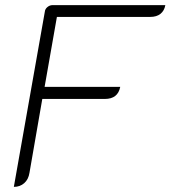

<svg xmlns="http://www.w3.org/2000/svg" viewBox="-20 -720 665 749"><path d="M155 -675Q156 -685 165 -692.5Q174 -700 185 -700H625Q621 -678 606 -666Q591 -654 566 -654H202L154 -381H449Q440 -334 389 -334H145L95 -46Q91 -20 74.5 -5.5Q58 9 34 9Z"/></svg>

Font: K2D Thin
Style: Italic
Weight: 100
Italic angle: -10°
Designer: Katatrad Aksorn Co.,Ltd.
Foundry: Cadson Demak Co.,Ltd.
Version: Version 1.000; ttfautohint (v1.6)